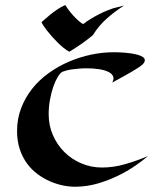

<svg xmlns="http://www.w3.org/2000/svg" viewBox="-20 -720 621 753"><path d="M560.1 -107.9Q539.6 -89.8 509.5 -69.3Q479.5 -48.8 443.1 -31Q406.7 -13.2 365.7 -1Q324.7 11.2 282.2 12.2Q257.8 13.2 230.7 8.1Q203.6 2.9 177.5 -8.3Q151.4 -19.5 127.7 -36.9Q104 -54.2 85.9 -78.9Q67.9 -103.5 57.4 -135.3Q46.9 -167 46.9 -206.1Q46.9 -254.4 63 -296.1Q79.1 -337.9 106.4 -372.3Q133.8 -406.7 170.9 -433.3Q208 -460 250 -478Q292 -496.1 336.9 -505.6Q381.8 -515.1 424.8 -515.1Q430.2 -515.1 441.4 -514.9Q452.6 -514.6 466.3 -513.7Q480 -512.7 494.4 -510.5Q508.8 -508.3 520.8 -504.9Q532.7 -501.5 540.3 -496.3Q547.9 -491.2 547.9 -483.9Q547.9 -475.6 539.6 -467.8Q531.2 -460 520 -453.1Q511.2 -447.3 497.1 -439Q484.9 -432.1 466.1 -421.4Q447.3 -410.6 419.9 -396Q428.7 -411.6 422.9 -422.4Q417 -433.1 401.6 -439.7Q386.2 -446.3 364.5 -449.2Q342.8 -452.1 319.8 -452.1Q304.7 -452.1 290.3 -450.9Q275.9 -449.7 263.4 -448Q251 -446.3 241.5 -443.8Q231.9 -441.4 226.1 -439Q216.8 -435.1 207 -419.2Q197.3 -403.3 189.2 -380.4Q181.2 -357.4 176 -329.1Q170.9 -300.8 170.9 -272Q170.9 -228 187.5 -189.9Q204.1 -151.9 232.7 -123.5Q261.2 -95.2 299.3 -79.1Q337.4 -63 379.9 -63Q425.8 -63 471.7 -76.4Q517.6 -89.8 560.1 -107.9ZM143.1 -633.3Q147.9 -637.2 157 -645.5Q166 -653.8 178 -663.3Q189.9 -672.9 204.6 -682.9Q219.2 -692.9 235.8 -700.2Q240.2 -692.9 248.8 -681.4Q257.3 -669.9 267.6 -658.7Q277.8 -647.5 288.3 -638.2Q298.8 -628.9 306.2 -625.5Q320.3 -636.7 336.2 -646.2Q352.1 -655.8 367.7 -663.8Q383.3 -671.9 397.7 -677.7Q412.1 -683.6 423.8 -687.5L466.3 -698.2Q429.2 -674.3 397.9 -646.5Q366.7 -618.7 344.2 -582Q322.3 -564 300.8 -548.8Q279.3 -533.7 252 -517.1Q240.7 -522.9 228.8 -532.7Q216.8 -542.5 205.1 -554.2Q193.4 -565.9 182.6 -578.1Q171.9 -590.3 163.3 -601.3Q154.8 -612.3 149.4 -620.8Q144 -629.4 143.1 -633.3Z"/></svg>

Font: Eagle Lake
Style: Regular
Weight: 400
Designer: Astigmatic (AOETI)
Foundry: Astigmatic (AOETI)
Version: Version 1.000